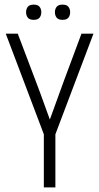

<svg xmlns="http://www.w3.org/2000/svg" viewBox="-20 -812 430 832"><path d="M93 -759Q93 -773 100.5 -782.5Q108 -792 126 -792Q144 -792 151.5 -782.5Q159 -773 159 -759Q159 -745 151.5 -735.5Q144 -726 126 -726Q108 -726 100.5 -735.5Q93 -745 93 -759ZM218 -759Q218 -773 225.5 -782.5Q233 -792 251 -792Q269 -792 276.5 -782.5Q284 -773 284 -759Q284 -745 276.5 -735.5Q269 -726 251 -726Q233 -726 225.5 -735.5Q218 -745 218 -759ZM333 -666H385L220 -230V0H170V-230L5 -666H57L134 -463Q145 -435 155 -407Q165 -379 175.5 -350.5Q186 -322 196 -294Q211 -336 226.5 -378Q242 -420 257 -462Z"/></svg>

Font: Khand Variable Light
Style: Regular
Weight: 300
Designer: Satya Rajpurohit
Foundry: Indian Type Foundry
Version: Version 3.000